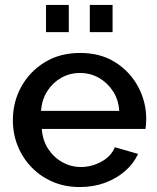

<svg xmlns="http://www.w3.org/2000/svg" viewBox="-20 -746 635 776"><path d="M303 10Q242 10 192.5 -11.5Q143 -33 107 -70.5Q71 -108 51.5 -156.5Q32 -205 32 -260Q32 -334 66 -395.5Q100 -457 161 -494.5Q222 -532 304 -532Q386 -532 445.5 -494.5Q505 -457 538 -396Q571 -335 571 -265Q571 -253 570 -242.5Q569 -232 568 -225H149Q152 -179 174.5 -144.5Q197 -110 232 -90.5Q267 -71 307 -71Q351 -71 390.5 -93Q430 -115 444 -151L538 -124Q521 -86 486.5 -55.5Q452 -25 405 -7.5Q358 10 303 10ZM146 -298H462Q459 -343 436.5 -377.5Q414 -412 379.5 -431.5Q345 -451 303 -451Q262 -451 227.5 -431.5Q193 -412 171 -377.5Q149 -343 146 -298ZM166 -616V-726H258V-616ZM343 -616V-726H435V-616Z"/></svg>

Font: Raleway Thin SemiBold
Style: Regular
Weight: 600
Version: Version 4.026